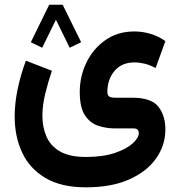

<svg xmlns="http://www.w3.org/2000/svg" viewBox="-20 -552 762 818"><path d="M325.7 -372.1 276.9 -348.6 218.3 -467.8 159.7 -348.6 111.3 -372.1 189.5 -531.7H247.1ZM346.2 246.1Q240.7 246.1 173.6 206.3Q106.4 166.5 74.5 98.1Q42.5 29.8 42.5 -55.2Q42.5 -111.8 55.2 -172.6Q67.9 -233.4 90.3 -293.5L201.2 -250.5Q184.1 -200.2 172.4 -151.4Q160.6 -102.5 160.6 -59.1Q160.6 -11.2 177.5 28.8Q194.3 68.8 234.9 92.8Q275.4 116.7 346.2 116.7Q419.4 116.7 469.5 99.6Q519.5 82.5 545.4 58.8Q571.3 35.2 571.3 15.1Q571.3 6.3 566.4 0.7Q561.5 -4.9 548.8 -4.9H469.7Q433.6 -4.9 399.2 -15.9Q364.7 -26.9 342.3 -60.1Q319.8 -93.3 319.8 -159.7Q319.8 -227.1 348.4 -285.9Q377 -344.7 429.2 -381.3Q481.4 -418 552.7 -418Q586.9 -418 620.8 -408Q654.8 -397.9 684.6 -377L643.1 -262.2Q618.2 -275.4 595.7 -280.8Q573.2 -286.1 553.2 -286.1Q498.5 -286.1 468 -250Q437.5 -213.9 437.5 -160.2Q437.5 -145 446 -140.4Q454.6 -135.7 470.2 -135.7H543.9Q624.5 -135.7 654.5 -97.7Q684.6 -59.6 684.6 -0.5Q684.6 66.4 645.3 122.6Q606 178.7 530.5 212.4Q455.1 246.1 346.2 246.1Z"/></svg>

Font: Vazirmatn UI
Style: Bold
Weight: 700
Designer: Saber Rastikerdar
Foundry: Saber Rastikerdar
Version: Version 33.003